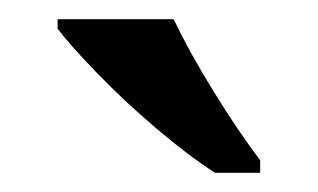

<svg xmlns="http://www.w3.org/2000/svg" viewBox="-20 -786 331 200"><path d="M204 -606Q176 -624 142.5 -652.5Q109 -681 81 -710Q53 -739 40 -756V-766H161Q177 -732 203 -690Q229 -648 251 -619V-606Z"/></svg>

Font: Noto Serif Tamil Medium
Style: Regular
Weight: 500
Designer: Indian Type Foundry, Tom Grace, and the Monotype Design Team
Foundry: Monotype Imaging Inc.
Version: Version 2.004; ttfautohint (v1.8.4.7-5d5b)